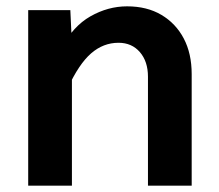

<svg xmlns="http://www.w3.org/2000/svg" viewBox="-20 -586 690 606"><path d="M447 0V-344Q447 -392 421.5 -421.5Q396 -451 354 -451Q306 -451 267.5 -417.5Q229 -384 194 -308L174 -434Q210 -503 265.5 -534.5Q321 -566 381 -566Q444 -566 489.5 -539Q535 -512 560 -464.5Q585 -417 585 -352V0ZM69 0V-554H202L207 -447V0Z"/></svg>

Font: Azeret Mono Thin SemiBold
Style: Regular
Weight: 600
Version: Version 1.002